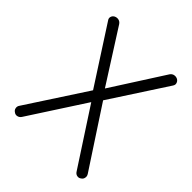

<svg xmlns="http://www.w3.org/2000/svg" viewBox="-203 -873 1030 1030"><g transform="rotate(45 312.5 -358.0)"><path d="M71.3 -690.4 279.3 -368.2 59.6 -31.2Q50.8 -19.5 53.7 -6.8Q55.7 4.9 66.4 11.7Q76.2 19.5 87.9 17.6Q101.6 15.6 110.4 2.9L317.4 -316.4L525.4 2.9Q533.2 15.6 546.9 17.6Q558.6 19.5 568.4 11.7Q579.1 4.9 581.1 -6.8Q584 -19.5 576.2 -31.2L355.5 -368.2L564.5 -689.5Q572.3 -701.2 568.4 -711.9Q565.4 -722.7 554.7 -729.5Q543 -735.4 531.2 -733.4Q517.6 -731.4 508.8 -718.8L317.4 -419.9L127 -718.8Q118.2 -731.4 104.5 -733.4Q92.8 -735.4 81.1 -729.5Q70.3 -722.7 67.4 -712.9Q63.5 -701.2 71.3 -690.4Z"/></g></svg>

Font: Gulim
Style: Regular
Weight: 400
Version: Version 2.21